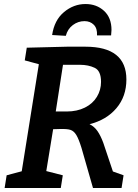

<svg xmlns="http://www.w3.org/2000/svg" viewBox="-20 -934 685 954"><path d="M541 -82 594 -63 584 0H442L385 -199Q371 -244 359 -263.5Q347 -283 330.5 -288.5Q314 -294 279 -293L244 -292L210 -84L292 -63L282 0H3L13 -63L88 -83L173 -615L103 -634L113 -697L313 -702H404Q608 -702 608 -539Q608 -455 558.5 -396.5Q509 -338 425 -317Q449 -305 464.5 -282.5Q480 -260 493 -225ZM311 -380Q363 -380 402 -399.5Q441 -419 461.5 -453Q482 -487 482 -527Q482 -582 450.5 -597Q419 -612 378 -612H293L257 -380ZM534 -785Q534 -776 532 -758H462Q464 -793 446 -811Q428 -829 400 -829Q368 -829 342 -809.5Q316 -790 307 -756L239 -760Q250 -834 298 -874Q346 -914 405 -914Q460 -914 497 -880Q534 -846 534 -785Z"/></svg>

Font: Bitter Pro SemiBold
Style: Italic
Weight: 600
Italic angle: -9°
Designer: Sol Matas, and Bitter project Authors
Foundry: Sol Matas
Version: Version 1.010